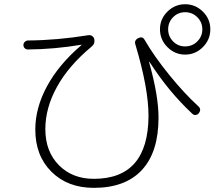

<svg xmlns="http://www.w3.org/2000/svg" viewBox="-20 -863 1040 916"><path d="M805.7 -665.5Q829.1 -641.6 863.3 -641.6Q897.5 -641.6 921.4 -665.5Q945.3 -689.5 945.3 -723.1Q945.3 -756.8 921.4 -780.8Q897.5 -804.7 863.3 -804.7Q829.1 -804.7 805.7 -780.8Q782.2 -756.8 782.2 -723.1Q782.2 -689.5 805.7 -665.5ZM778.8 -807.6Q814.5 -842.8 863.3 -842.8Q912.1 -842.8 947.8 -807.6Q983.4 -772.5 983.4 -723.1Q983.4 -673.8 947.8 -638.2Q912.1 -602.5 863.3 -602.5Q814.5 -602.5 778.8 -638.2Q743.2 -673.8 743.2 -723.1Q743.2 -772.5 778.8 -807.6ZM113.3 -627Q104.5 -627 98.1 -632.8Q91.8 -638.7 91.8 -647.9Q91.8 -657.2 98.6 -663.6Q105.5 -669.9 114.3 -669.9Q252.9 -670.9 403.3 -695.3Q412.1 -696.3 419.9 -690.9Q427.7 -685.5 429.7 -676.8Q434.6 -655.3 417 -640.6Q308.6 -550.8 252.4 -449.7Q196.3 -348.6 196.3 -247.1Q196.3 -140.6 260.7 -75.2Q325.2 -9.8 427.7 -9.8Q687.5 -9.8 688.5 -310.5Q688.5 -441.4 626 -650.4Q619.1 -669.9 638.7 -680.7Q660.2 -691.4 669.9 -672.9Q715.8 -593.8 787.6 -505.4Q859.4 -417 925.8 -356.4Q942.4 -341.8 928.7 -323.2Q922.9 -315.4 913.6 -314.5Q904.3 -313.5 897.5 -320.3Q784.2 -425.8 693.4 -567.4Q693.4 -568.4 691.4 -568.4V-566.4Q736.3 -406.2 736.3 -301.8Q736.3 -137.7 657.2 -52.2Q578.1 33.2 427.7 33.2Q302.7 33.2 225.6 -43.5Q148.4 -120.1 148.4 -245.1Q148.4 -348.6 204.6 -452.1Q260.7 -555.7 368.2 -647.5Q369.1 -648.4 369.1 -649.4H367.2Q238.3 -627.9 113.3 -627Z"/></svg>

Font: Rounded Mgen+ 2m light
Style: Regular
Weight: 200
Designer: [Source Han Sans]
Ryoko NISHIZUKA  (kana & ideographs); Paul D. Hunt (Latin, Greek & Cyrillic); Wenlong ZHANG  (bopomofo
Version: Version 1.059.20150602